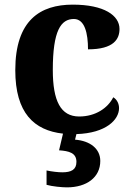

<svg xmlns="http://www.w3.org/2000/svg" viewBox="-20 -569 572 829"><path d="M269 240C354 240 413 197 413 126C413 73 369 39 304 34L310 10C439 6 494 -53 494 -102C494 -120 486 -139 469 -149C446 -103 393 -66 322 -66C242 -66 208 -133 208 -267C208 -437 243 -487 299 -487C346 -487 360 -425 360 -356C472 -356 496 -401 496 -444C496 -502 430 -549 294 -549C154 -549 46 -482 46 -266C46 -81 127 -6 252 8L235 80C278 83 310 91 310 130C310 164 287 175 249 175C231 175 205 172 181 167V229C205 236 248 240 269 240Z"/></svg>

Font: Noto Serif Hentaigana Bold
Style: Regular
Weight: 700
Designer: Kazuhiro Yamada
Foundry: nipponia
Version: Version 1.000